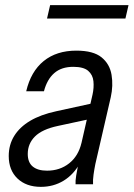

<svg xmlns="http://www.w3.org/2000/svg" viewBox="-20 -717 520 747"><path d="M274 0Q273 -13 276.5 -34.5Q280 -56 285 -81L279 -82L340 -349Q346 -376 343.5 -401Q341 -426 323 -441.5Q305 -457 265 -457Q219 -457 191 -432.5Q163 -408 151 -362H82Q100 -439 150 -479.5Q200 -520 277 -520Q343 -520 375 -494Q407 -468 414 -426Q421 -384 411 -339L351 -79Q347 -59 344 -38Q341 -17 342 0ZM139 10Q82 10 48 -22.5Q14 -55 14 -110Q14 -154 35.5 -188.5Q57 -223 97.5 -247Q138 -271 198 -284L349 -317L335 -255L205 -227Q144 -214 116 -186Q88 -158 88 -118Q88 -85 107.5 -69Q127 -53 163 -53Q213 -53 249 -81.5Q285 -110 297 -161L292 -84Q267 -38 227.5 -14Q188 10 139 10ZM163 -645 175 -697H480L468 -645Z"/></svg>

Font: Instrument Sans SemiCondensed
Style: Italic
Weight: 400
Width: 4
Italic angle: -13°
Designer: Rodrigo Fuenzalida
Foundry: fragTYPE
Version: Version 1.000;gftools[0.9.28]